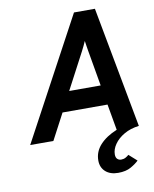

<svg xmlns="http://www.w3.org/2000/svg" viewBox="-100 -775 879 1093"><g transform="rotate(-10 339.5 -228.5)"><path d="M494 243Q448 243 421 218.8Q394 194.5 394 154Q394 103.5 429.5 64.5Q465 25.5 527.5 0L501 -150.5H241L161.5 0H27.5L404 -700H525L655.5 0Q606.5 6 569.8 27.2Q533 48.5 512.8 77.8Q492.5 107 492.5 136.5Q492.5 154.5 501.5 163Q510.5 171.5 523.5 171.5Q538 171.5 549 165.5Q560 159.5 568 152L614 193Q597.5 209.5 568.2 226.2Q539 243 494 243ZM299.5 -264.5H481.5L445.5 -472Q444 -480.5 440.8 -500.8Q437.5 -521 436.5 -529.5Q433 -520.5 424.2 -502.5Q415.5 -484.5 410 -474Z"/></g></svg>

Font: Overpass
Style: Bold Italic
Weight: 700
Italic angle: -10°
Designer: Delve Withrington, Dave Bailey, Thomas Jockin
Foundry: Delve Fonts LLC
Version: Version 4.000; ttfautohint (v1.8.3)